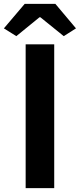

<svg xmlns="http://www.w3.org/2000/svg" viewBox="-41 -968 411 988"><path d="M91 -740H238V0H91ZM86 -948H244L350 -822L287 -782L167 -879H162L43 -782L-21 -822Z"/></svg>

Font: Kinto Sans
Style: Bold
Weight: 700
Designer: Authors: Ryoko NISHIZUKA  (kana & ideographs); Paul D. Hunt (Latin, Greek & Cyrillic); Wenlong ZHANG  (bopomofo); Sandol
Foundry: Adobe Systems Incorporated, ookami Inc.
Version: Version 0.001